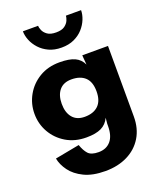

<svg xmlns="http://www.w3.org/2000/svg" viewBox="-184 -885 1018 1250"><g transform="rotate(-20 325.5 -259.5)"><path d="M326 260Q238 260 179.5 231.5Q121 203 89.5 160Q58 117 50 73L219 41Q233 82 254 105.5Q275 129 326 129Q380 129 410.5 93.5Q441 58 441 -10V-25L445 -66Q426 -25 388 -6.5Q350 12 285 12Q205 12 145 -24Q85 -60 51.5 -119Q18 -178 18 -248Q18 -317 51.5 -376.5Q85 -436 145 -472Q205 -508 285 -508Q353 -508 390.5 -490.5Q428 -473 446 -434L441 -497V-500H619L620 -10Q620 72 583 133Q546 194 479.5 227Q413 260 326 260ZM320 -377Q265 -377 236 -342.5Q207 -308 207 -248Q207 -188 236 -153Q265 -118 320 -118Q381 -118 414.5 -150.5Q448 -183 448 -248Q448 -314 414.5 -345.5Q381 -377 320 -377ZM534 -779Q534 -749 521 -716.5Q508 -684 483 -656Q458 -628 420.5 -610.5Q383 -593 333 -593Q283 -593 245.5 -610.5Q208 -628 182.5 -656Q157 -684 144 -716.5Q131 -749 131 -779H236Q236 -767 244 -747.5Q252 -728 273 -713Q294 -698 333 -698Q372 -698 392.5 -713Q413 -728 421 -747.5Q429 -767 429 -779Z"/></g></svg>

Font: Panamera Black
Style: Regular
Weight: 900
Designer: Bastien Sozeau
Foundry: NBR — Bastien Sozeau
Version: Version 3.002; ttfautohint (v1.8.4.7-5d5b);gftools[0.9.33]